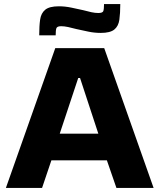

<svg xmlns="http://www.w3.org/2000/svg" viewBox="-20 -925 785 945"><path d="M9 0 252 -688H493L736 0H553L506 -136H233L187 0ZM274 -267H464L374 -541H365ZM173 -751Q173 -797 177.5 -828.5Q182 -860 202.5 -877Q223 -894 270 -894Q300 -894 331 -887.5Q362 -881 389 -875Q411 -869 429.5 -865Q448 -861 464 -861Q485 -861 488.5 -870.5Q492 -880 492 -905H572Q572 -860 567.5 -828Q563 -796 542.5 -779.5Q522 -763 476 -763Q444 -763 414 -769.5Q384 -776 356 -782Q334 -788 315 -792Q296 -796 281 -796Q261 -796 257.5 -786Q254 -776 254 -751Z"/></svg>

Font: Saira SemiExpanded
Style: Bold
Weight: 700
Width: 6
Designer: Hector Gatti with collaboration of the Omnibus-Type team
Foundry: Omnibus-Type
Version: Version 1.101